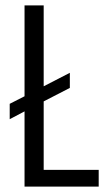

<svg xmlns="http://www.w3.org/2000/svg" viewBox="-20 -692 390 712"><path d="M142 -62H346V0H71V-279L16 -250V-307L71 -335V-672H142V-372L239 -422V-366L142 -316Z"/></svg>

Font: Khand
Style: Regular
Weight: 400
Designer: Devanagari: Sanchit Sawaria, Jyotish Sonowal; Latin: Satya Rajpurohit
Foundry: Indian Type Foundry
Version: Version 1.101;PS 1.0;hotconv 1.0.78;makeotf.lib2.5.61930; tt